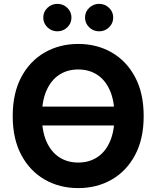

<svg xmlns="http://www.w3.org/2000/svg" viewBox="-20 -965 810 995"><path d="M625.6 -412.4V-314.7H154.6V-412.4ZM385.4 9.8Q289 9.8 212.1 -34.2Q135.1 -78.2 90.5 -161.7Q45.9 -245.1 45.9 -363.3Q45.9 -482.2 90.5 -565.8Q135.1 -649.4 212.1 -693.3Q289 -737.3 385.4 -737.3Q481.9 -737.3 558.6 -693.3Q635.3 -649.4 679.9 -565.8Q724.6 -482.2 724.6 -363.3Q724.6 -244.9 679.9 -161.4Q635.3 -77.9 558.6 -34.1Q481.9 9.8 385.4 9.8ZM385.4 -122.6Q442 -122.6 484.2 -150.3Q526.4 -177.9 549.9 -231.7Q573.3 -285.5 573.3 -363.3Q573.3 -441.7 549.9 -495.7Q526.4 -549.6 484.2 -577.3Q442 -605 385.4 -605Q329 -605 286.7 -577.2Q244.3 -549.4 220.7 -495.4Q197.1 -441.5 197.1 -363.3Q197.1 -285.5 220.7 -231.9Q244.3 -178.2 286.7 -150.4Q329 -122.6 385.4 -122.6ZM493.8 -802.7Q463.5 -802.7 442.1 -823.6Q420.6 -844.6 420.6 -873.9Q420.6 -903.5 442.1 -924.2Q463.5 -945 493.8 -945Q524 -945 545.3 -924.2Q566.7 -903.5 566.7 -874Q566.7 -844.5 545.3 -823.6Q524 -802.7 493.8 -802.7ZM277.4 -802.7Q247.1 -802.7 225.7 -823.6Q204.2 -844.6 204.2 -873.9Q204.2 -903.5 225.7 -924.2Q247.1 -945 277.4 -945Q307.7 -945 329 -924.2Q350.3 -903.5 350.3 -874Q350.3 -844.5 329 -823.6Q307.7 -802.7 277.4 -802.7Z"/></svg>

Font: Inter Variable LoSnoCo
Style: Regular
Weight: 400
Designer: Rasmus Andersson
Foundry: rsms
Version: Version 4.000;git-a52131595; featfreeze: case,dlig,ss01,ss02